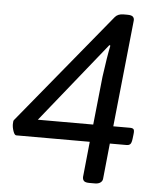

<svg xmlns="http://www.w3.org/2000/svg" viewBox="-51 -746 638 791"><g transform="rotate(5 267.5 -350.0)"><path d="M348 2Q332 2 326 -3.5Q320 -9 320 -20L335 -167H31Q24 -167 18.5 -182.5Q13 -198 13 -212Q13 -226 16 -229L393 -688Q405 -702 428 -702H444Q461 -702 467 -696Q473 -690 472 -680L426 -239H495Q506 -239 510 -234.5Q514 -230 512 -214L510 -197Q508 -179 503 -173Q498 -167 487 -167H418L403 -20Q402 -10 393.5 -4Q385 2 371 2ZM114 -239H343L364 -439Q369 -477 375 -514Q381 -551 385 -569L381 -571Z"/></g></svg>

Font: Asap
Style: Italic
Weight: 400
Italic angle: -6°
Designer: Pablo Cosgaya
Foundry: Omnibus-Type
Version: Version 3.001; ttfautohint (v1.8.3)